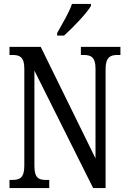

<svg xmlns="http://www.w3.org/2000/svg" viewBox="-20 -951 648 971"><path d="M269 -784V-771H304C352 -814 420 -886 440 -921V-931H344C329 -886 297 -835 269 -784ZM28 0H229V-41H213C176 -41 154 -50 154 -113V-594L451 0H514V-601C514 -662 538 -673 574 -673H589V-714H389V-673H403C439 -673 463 -663 463 -605V-150L186 -714H28V-673H43C78 -673 103 -664 103 -605V-113C103 -50 79 -41 40 -41H28Z"/></svg>

Font: Noto Serif Tamil ExtraCondensed
Style: Italic
Weight: 400
Width: 2
Italic angle: -12°
Designer: Indian Type Foundry, Tom Grace, and the Monotype Design Team
Foundry: Monotype Imaging Inc.
Version: Version 2.003